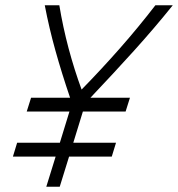

<svg xmlns="http://www.w3.org/2000/svg" viewBox="-20 -713 680 733"><path d="M156.7 0 192.4 -115.2H29.3L45.4 -168H208.5L245.1 -287.1H82L98.6 -339.8H247.6Q215.8 -433.1 191.7 -519.5Q167.5 -606 150.9 -692.9H206.5Q220.2 -609.9 241.9 -528.3Q263.7 -446.8 291.5 -371.1Q365.7 -446.8 437.5 -528.3Q509.3 -609.9 573.2 -692.9H639.6Q569.8 -606 491.7 -519.5Q413.6 -433.1 325.2 -339.8H476.1L459.5 -287.1H296.4L259.8 -168H422.9L406.7 -115.2H243.7L208 0Z"/></svg>

Font: Helvetia Verbundene
Style: Regular
Weight: 400
Designer: Peter Wiegel, original typeface by Carl Albert Fahrenwaldt 1901
Foundry: Peter Wiegel
Version: Version 2.000